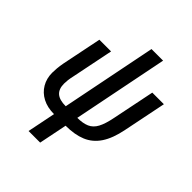

<svg xmlns="http://www.w3.org/2000/svg" viewBox="-245 -858 1206 1206"><g transform="rotate(45 358.0 -255.0)"><path d="M317 200H214L252 12Q193 12 150 -10.5Q107 -33 83.5 -73Q60 -113 60 -164Q60 -183 62 -205Q64 -227 69 -254L123 -520H227L171 -244Q165 -217 163 -200Q161 -183 161 -168Q161 -121 187 -98Q213 -75 269 -75L396 -710H499L372 -75Q421 -75 453 -89Q485 -103 504 -138.5Q523 -174 536 -240L593 -520H696L638 -234Q620 -143 584 -89Q548 -35 491.5 -11.5Q435 12 355 12Z"/></g></svg>

Font: IBM Plex Sans Medium
Style: Italic
Weight: 500
Italic angle: -11.31°
Designer: Mike Abbink, Paul van der Laan, Pieter van Rosmalen
Foundry: Bold Monday
Version: Version 3.201